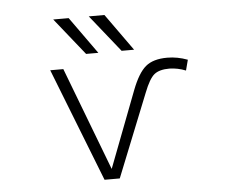

<svg xmlns="http://www.w3.org/2000/svg" viewBox="-53 -818 1105 883"><g transform="rotate(-5 500.0 -376.5)"><path d="M524.4 -583 387.7 -753.9H460L582 -583ZM360.4 -583 223.6 -753.9H294.9L417 -583ZM431.6 -45.9 566.4 -398.4Q595.7 -474.6 630.4 -503.9Q665 -533.2 730.5 -533.2Q777.3 -533.2 824.2 -515.6L811.5 -466.8Q775.4 -481.4 736.3 -482.4Q689.5 -482.4 666 -463.4Q642.6 -444.3 618.2 -381.8L464.8 1H394.5L189.5 -522.5H250Z"/></g></svg>

Font: Gen Shin Gothic Monospace Light
Style: Regular
Weight: 300
Designer: [Source Han Sans]
Ryoko NISHIZUKA  (kana & ideographs); Paul D. Hunt (Latin, Greek & Cyrillic); Wenlong ZHANG  (bopomofo
Version: Version 1.002.20150607